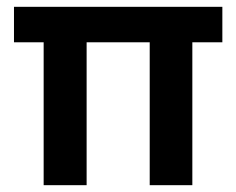

<svg xmlns="http://www.w3.org/2000/svg" viewBox="-20 -543 692 563"><path d="M108 0V-419H21V-523H632V-419H544V0H419V-419H234V0Z"/></svg>

Font: Bricolage Grotesque 10pt SemiBold
Style: Regular
Weight: 600
Designer: Mathieu Triay
Foundry: Atelier Triay
Version: Version 1.000; ttfautohint (v1.8.4.7-5d5b);gftools[0.9.29]